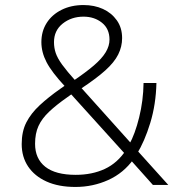

<svg xmlns="http://www.w3.org/2000/svg" viewBox="-20 -733 716 761"><path d="M279 8Q212 8 164.5 -13.5Q117 -35 91.5 -73Q66 -111 66 -162Q66 -212 84.5 -248Q103 -284 137.5 -316Q172 -348 219 -381L249 -402L238 -390Q185 -447 164.5 -486.5Q144 -526 144 -566Q144 -609 165 -642Q186 -675 224 -694Q262 -713 311 -713Q354 -713 388 -697.5Q422 -682 443 -652.5Q464 -623 464 -582Q464 -548 448.5 -517Q433 -486 397.5 -454Q362 -422 300 -381L294 -394L504 -160H492Q515 -201 531.5 -267.5Q548 -334 549 -404H600Q598 -319 575.5 -245.5Q553 -172 522 -122L520 -141L647 0H586L494 -103H510Q470 -47 409 -19.5Q348 8 279 8ZM280 -40Q345 -40 395.5 -63.5Q446 -87 480 -139V-118L254 -368L278 -370L246 -347Q203 -317 174.5 -290Q146 -263 132.5 -233.5Q119 -204 119 -163Q119 -104 159.5 -72Q200 -40 280 -40ZM311 -667Q263 -667 228.5 -639.5Q194 -612 194 -566Q194 -543 201 -522.5Q208 -502 226.5 -476.5Q245 -451 280 -412L268 -411Q320 -446 352 -473.5Q384 -501 399 -526Q414 -551 414 -576Q414 -619 384 -643Q354 -667 311 -667Z"/></svg>

Font: Nunito Sans 7pt ExtraLight
Style: Regular
Weight: 250
Designer: Vernon Adams
Foundry: Vernon Adams
Version: Version 3.101;gftools[0.9.27]